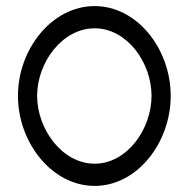

<svg xmlns="http://www.w3.org/2000/svg" viewBox="-20 -610 615 631"><path d="M39 -295C39 -141 151 1 291 1C431 1 541 -141 541 -295C541 -449 431 -590 291 -590C151 -590 39 -449 39 -295ZM102 -295C102 -405 185 -517 291 -517C397 -517 478 -405 478 -295C478 -185 397 -72 291 -72C185 -72 102 -185 102 -295Z"/></svg>

Font: Charger Sport
Style: LitExt
Weight: 300
Designer: Jasper
Foundry: Cannot Into Space Fonts
Version: Version 1.1